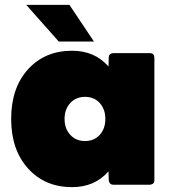

<svg xmlns="http://www.w3.org/2000/svg" viewBox="-20 -761 706 791"><path d="M330 -180Q368 -180 391 -205.5Q414 -231 414 -271Q414 -311 391 -336.5Q368 -362 330 -362Q293 -362 269.5 -336.5Q246 -311 246 -271Q246 -231 269.5 -205.5Q293 -180 330 -180ZM277 10Q165 10 95.5 -67Q26 -144 26 -271Q26 -399 95.5 -475.5Q165 -552 277 -552Q370 -552 427 -487Q428 -506 428 -523.5Q428 -541 447 -542H598Q615 -542 616 -524V-18Q616 -2 598 0H447Q431 0 428 -18L427 -55Q370 10 277 10ZM367 -590H222L88 -741H266Z"/></svg>

Font: YamahaIndonesia935. App Black
Style: Regular
Weight: 900
Designer: Dalton Maag Ltd
Foundry: Dalton Maag Ltd
Version: Version 1.002; January 01, 2024; Regular/Italic